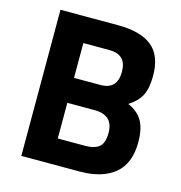

<svg xmlns="http://www.w3.org/2000/svg" viewBox="-102 -772 813 863"><g transform="rotate(15 304.5 -340.0)"><path d="M74 -680H341Q447 -680 500 -637.5Q553 -595 553 -500Q553 -443 536 -409.5Q519 -376 478 -350Q523 -331 544.5 -295Q566 -259 566 -195Q566 -96 508 -48Q450 0 345 0H74ZM338 -284H212V-118H338Q383 -118 404.5 -136Q426 -154 426 -202Q426 -284 338 -284ZM334 -562H212V-400H335Q413 -400 413 -482Q413 -562 334 -562Z"/></g></svg>

Font: TitilliumText
Style: ExtraBold
Weight: 800
Designer: Accademia di Belle Arti di Urbino and others
Foundry: Accademia di Belle Arti di Urbino and others.
Version: Version 60.001